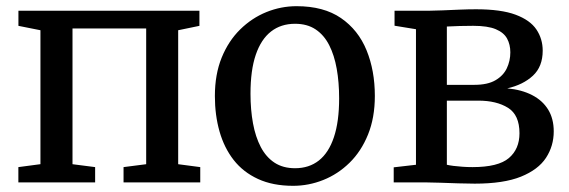

<svg xmlns="http://www.w3.org/2000/svg" viewBox="-20 -590 1840 621"><path d="M39.4 0V-49.5L110.8 -59V-492.2L39.6 -506.4V-555.3H625V-506.4L556.3 -492.2V-58.9L627.7 -49.5V0H379.6V-49.5L452.8 -58.9V-497.9H214.5V-58.9L287.7 -49.5V0Z M675 -279.3Q675 -349.6 697 -403.7Q719.1 -457.8 756.8 -494.8Q794.5 -531.8 841.6 -550.9Q888.8 -570 939.2 -570Q1026.9 -570 1082.8 -531.6Q1138.7 -493.2 1165.6 -427.4Q1192.4 -361.7 1192.4 -279.7Q1192.4 -209.2 1170.3 -154.8Q1148.3 -100.5 1110.6 -63.6Q1072.9 -26.7 1025.7 -7.9Q978.5 11 928.1 11Q862.5 11 814.6 -11.1Q766.7 -33.1 735.8 -72.5Q705 -112 690 -164.9Q675 -217.8 675 -279.3ZM934.3 -45.9Q979.6 -45.9 1011.4 -70.9Q1043.2 -96 1060 -146.3Q1076.9 -196.6 1076.9 -272Q1076.9 -323.5 1069.1 -367.5Q1061.3 -411.5 1044.6 -444.2Q1027.9 -476.9 1000.7 -495Q973.5 -513.1 934.3 -513.1Q888.8 -513.1 856.6 -488.1Q824.4 -463 807.3 -413Q790.2 -362.9 790.2 -287Q790.2 -235 798.3 -191Q806.4 -147 823.5 -114.4Q840.6 -81.8 868 -63.8Q895.5 -45.9 934.3 -45.9Z M1515.5 4Q1492.1 4 1461.9 3Q1431.7 2 1404 1Q1376.4 0 1359.8 0H1253.4V-48.8L1325.4 -57.1V-495.5L1256.1 -506.8V-555.3H1368.4Q1385.4 -555.3 1411.2 -556.5Q1437.1 -557.7 1465.9 -558.8Q1494.7 -560 1519.7 -560Q1600.5 -560 1647.5 -542.5Q1694.6 -524.9 1714.9 -494.7Q1735.3 -464.4 1735.3 -426.1Q1735.3 -374.6 1703.7 -345.2Q1672 -315.8 1620.7 -304.2Q1667.5 -299.8 1701.1 -282.4Q1734.7 -265.1 1752.9 -235.6Q1771 -206.1 1771 -165Q1771 -118 1746 -79.6Q1720.9 -41.3 1664.9 -18.6Q1608.9 4 1515.5 4ZM1508.2 -49.5Q1591.5 -49.5 1625.8 -78.7Q1660.2 -107.9 1660.2 -159Q1660.2 -218.2 1623.1 -241.3Q1586 -264.5 1527.1 -264.5H1425.3V-57.1Q1433.1 -55.2 1446.2 -53.5Q1459.3 -51.9 1475.4 -50.7Q1491.6 -49.5 1508.2 -49.5ZM1425.3 -315.6H1514.3Q1557.2 -315.6 1582.6 -330.5Q1608 -345.3 1619.3 -369.3Q1630.6 -393.3 1630.6 -420.7Q1630.6 -446 1620.1 -465.2Q1609.7 -484.5 1583.7 -495.5Q1557.7 -506.5 1510.5 -506.5Q1488.9 -506.5 1467.1 -505.9Q1445.2 -505.3 1425.3 -504.2Z"/></svg>

Font: Merriweather 7pt Light
Style: Regular
Weight: 300
Designer: Eben Sorkin
Foundry: Eben Sorkin
Version: Version 2.200;gftools[0.9.31]